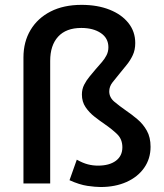

<svg xmlns="http://www.w3.org/2000/svg" viewBox="-20 -755 673 790"><path d="M394 14.5Q372.5 14.5 339.8 9.8Q307 5 266 -13.5L296 -98Q321 -84 341.5 -78.8Q362 -73.5 383 -73.5Q430 -73.5 456.8 -93.5Q483.5 -113.5 483.5 -149Q483.5 -182.5 461.5 -203.5Q439.5 -224.5 411 -244Q390.5 -258 368.8 -275Q347 -292 332 -314.2Q317 -336.5 317 -366Q317 -388 326.2 -406.2Q335.5 -424.5 348.5 -440Q361.5 -455.5 373.5 -470Q386.5 -485 398.8 -499Q411 -513 418.5 -528Q426 -543 426 -560.5Q426 -598 394.8 -619Q363.5 -640 314.5 -640Q252 -640 219.2 -604.2Q186.5 -568.5 186.5 -504.5V0H76.5V-518.5Q76.5 -583 105.8 -631.8Q135 -680.5 188.5 -707.8Q242 -735 315.5 -735Q381 -735 430.8 -715.2Q480.5 -695.5 508.5 -660.2Q536.5 -625 536.5 -578Q536.5 -549.5 526.2 -527.8Q516 -506 501 -487.8Q486 -469.5 471.5 -451.5Q456.5 -433.5 443 -416.2Q429.5 -399 429.5 -379Q429.5 -354 450.8 -336.2Q472 -318.5 496.5 -301.5Q521.5 -284.5 545.2 -264.5Q569 -244.5 584.2 -217.2Q599.5 -190 599.5 -151Q599.5 -102 573.2 -64.5Q547 -27 500.5 -6.2Q454 14.5 394 14.5Z"/></svg>

Font: Geologica EX
Style: Regular
Weight: 400
Designer: Sindre Bremnes, Frode Helland
Foundry: Monokrom Skriftforlag AS
Version: Version 1.010;gftools[0.9.28]